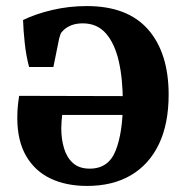

<svg xmlns="http://www.w3.org/2000/svg" viewBox="-20 -603 610 633"><path d="M267 10Q198 10 146.5 -14.5Q95 -39 66 -89Q37 -139 37 -215Q37 -239 39.5 -260.5Q42 -282 43 -287L446 -286L445 -224H185Q184 -215 183 -203Q182 -191 182 -180Q182 -145 191 -114.5Q200 -84 220.5 -65.5Q241 -47 276 -47Q338 -47 361.5 -107Q385 -167 385 -264Q385 -343 371.5 -401.5Q358 -460 329 -493Q300 -526 253 -526Q233 -526 217.5 -520.5Q202 -515 191 -505Q182 -497 179.5 -490.5Q177 -484 175 -476L156 -382H76Q66 -419 61.5 -461.5Q57 -504 56 -537Q97 -557 152 -570Q207 -583 266 -583Q401 -583 468.5 -505.5Q536 -428 536 -291Q536 -195 504 -128Q472 -61 412 -25.5Q352 10 267 10Z"/></svg>

Font: Yrsa
Style: Bold
Weight: 700
Version: Version 2.004